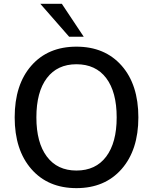

<svg xmlns="http://www.w3.org/2000/svg" viewBox="-20 -972 799 1002"><path d="M56.6 -359.4Q56.6 -530.3 143.6 -629.4Q230.5 -728.5 378.9 -728.5Q527.3 -728.5 614.7 -629.4Q702.1 -530.3 702.1 -359.4Q702.1 -189.5 614.7 -89.8Q527.3 9.8 378.9 9.8Q230.5 9.8 143.6 -89.8Q56.6 -189.5 56.6 -359.4ZM169.9 -359.4Q169.9 -227.5 224.6 -154.8Q279.3 -82 378.9 -82Q479.5 -82 534.2 -154.8Q588.9 -227.5 588.9 -359.4Q588.9 -492.2 534.2 -564.5Q479.5 -636.7 378.9 -636.7Q279.3 -636.7 224.6 -564.5Q169.9 -492.2 169.9 -359.4ZM190.4 -952.1H302.7L417 -780.3H340.8Z"/></svg>

Font: Min Sans Medium
Style: Regular
Weight: 500
Designer: Jinseong-Kim, NotoSansCJK, Nunito
Foundry: Jinseong-Kim
Version: Version 1.400;Glyphs 3.1.2 (3151)